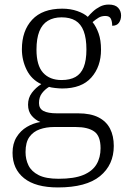

<svg xmlns="http://www.w3.org/2000/svg" viewBox="-20 -582 565 842"><path d="M234 240Q136 240 85.5 199.5Q35 159 35 88Q35 48 52.5 19.5Q70 -9 98 -25.5Q126 -42 157 -47Q136 -55 119.5 -74Q103 -93 103 -123Q103 -153 120 -175.5Q137 -198 161 -213Q118 -233 97 -275.5Q76 -318 76 -366Q76 -447 121 -495.5Q166 -544 253 -544Q289 -544 319 -533.5Q349 -523 365 -508Q374 -519 387.5 -531.5Q401 -544 418.5 -553Q436 -562 457 -562Q485 -562 498 -548Q511 -534 511 -514Q511 -495 501.5 -482Q492 -469 472 -469Q472 -488 466 -500Q460 -512 442 -512Q425 -512 412.5 -504.5Q400 -497 386 -485Q402 -465 412.5 -435.5Q423 -406 423 -364Q423 -290 380.5 -242Q338 -194 253 -194Q241 -194 222.5 -196Q204 -198 195 -201Q177 -190 164 -173Q151 -156 151 -130Q151 -106 170.5 -95.5Q190 -85 230 -85H323Q377 -85 411.5 -67.5Q446 -50 462.5 -18Q479 14 479 58Q479 141 418.5 190.5Q358 240 234 240ZM237 202Q305 202 345 185.5Q385 169 403 139Q421 109 421 68Q421 14 393 -5.5Q365 -25 312 -25H217Q183 -25 154.5 -15Q126 -5 109 18.5Q92 42 92 85Q92 117 105 143.5Q118 170 149.5 186Q181 202 237 202ZM250 -231Q287 -231 311 -244.5Q335 -258 347 -287.5Q359 -317 359 -365Q359 -414 347 -445.5Q335 -477 311 -491.5Q287 -506 250 -506Q215 -506 190 -491Q165 -476 152.5 -444.5Q140 -413 140 -364Q140 -295 169 -263Q198 -231 250 -231Z"/></svg>

Font: Noto Serif Thai Light
Style: Regular
Weight: 300
Version: Version 2.001